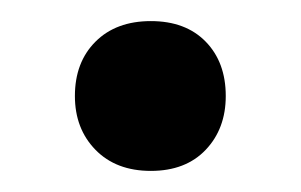

<svg xmlns="http://www.w3.org/2000/svg" viewBox="-20 -358 285 182"><path d="M123 -196Q90 -196 70.5 -216Q51 -236 51 -267Q51 -299 70.5 -318.5Q90 -338 123 -338Q156 -338 175 -318.5Q194 -299 194 -267Q194 -236 175 -216Q156 -196 123 -196Z"/></svg>

Font: Chiron GoRound TC M
Style: Regular
Weight: 500
Designer: Ryoko NISHIZUKA 西塚涼子 (kana, bopomofo & ideographs); Paul D. Hunt (Latin, Greek & Cyrillic); Sandoll Communications 산돌커뮤니
Foundry: Adobe
Version: Version 1.000;hotconv 1.1.1;makeotfexe 2.6.0